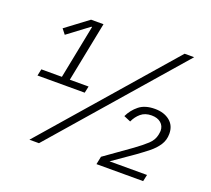

<svg xmlns="http://www.w3.org/2000/svg" viewBox="-119 -850 1098 1001"><g transform="rotate(20 430.0 -349.0)"><path d="M323 -329H61L69 -366H183L242 -664H238L122 -577L100 -605L224 -698H293L227 -366H331ZM136 0 743 -698H796L189 0ZM775 -37 767 0H508L517 -44L662 -147Q702 -176 728 -200Q754 -224 760 -255Q761 -262 762 -267.5Q763 -273 763 -277Q763 -304 744 -320.5Q725 -337 692 -337Q656 -337 633 -317.5Q610 -298 597 -269L559 -285Q577 -323 609.5 -349Q642 -375 697 -375Q747 -375 779 -349.5Q811 -324 811 -278Q811 -243 793 -215.5Q775 -188 746 -165Q717 -142 685 -119L567 -37Z"/></g></svg>

Font: IBM Plex Sans Light
Style: Italic
Weight: 300
Italic angle: -11.31°
Designer: Mike Abbink, Paul van der Laan, Pieter van Rosmalen
Foundry: Bold Monday
Version: Version 3.201